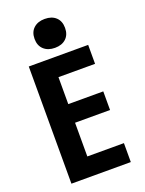

<svg xmlns="http://www.w3.org/2000/svg" viewBox="-175 -1042 849 1124"><g transform="rotate(-20 250.0 -480.0)"><path d="M68 0V-730H438V-612H210V-444H428V-328H210V-118H438V0ZM250.5 -780Q207 -780 181 -804Q155 -828 155 -870Q155 -912.4 181.1 -936.2Q207.2 -960 250 -960Q294 -960 319.5 -936.2Q345 -912.4 345 -870Q345 -828 319.5 -804Q294 -780 250.5 -780Z"/></g></svg>

Font: M PLUS 1 Code
Style: Regular
Weight: 400
Designer: Coji Morishita
Foundry: UNDERFOREST DESIGN
Version: Version 1.005